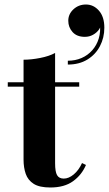

<svg xmlns="http://www.w3.org/2000/svg" viewBox="-20 -825 483 852"><path d="M203.5 7Q155 7 129.5 -9.2Q104 -25.5 94.2 -53.5Q84.5 -81.5 84.5 -116.5V-560Q118.5 -560 158.2 -567.8Q198 -575.5 224.5 -590V-100.5Q224.5 -63 233.2 -47.8Q242 -32.5 263 -32.5Q285 -32.5 307.2 -51Q329.5 -69.5 344 -101.5L361.5 -93Q342.5 -48.5 304 -20.8Q265.5 7 203.5 7ZM14.5 -440.5V-460H331.5V-440.5ZM281 -538.5V-555.5Q314 -555.5 341.8 -567.5Q369.5 -579.5 389.2 -601.8Q409 -624 418.2 -654.2Q427.5 -684.5 423 -722H428Q429 -708 419.2 -694Q409.5 -680 393 -670.8Q376.5 -661.5 356.5 -661.5Q321 -661.5 302 -682.8Q283 -704 283 -733Q283 -762.5 306 -783.8Q329 -805 361.5 -805Q395 -805 419 -777.8Q443 -750.5 443 -702Q443 -657.5 423.5 -620.2Q404 -583 367.8 -560.8Q331.5 -538.5 281 -538.5Z"/></svg>

Font: Bodoni Moda
Style: Bold
Weight: 700
Designer: Owen Earl
Foundry: indestructible type
Version: Version 2.005